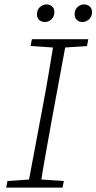

<svg xmlns="http://www.w3.org/2000/svg" viewBox="-20 -852 438 872"><path d="M184 -752Q169 -752 158.5 -761Q148 -770 148 -787Q148 -808 161.5 -820Q175 -832 191 -832Q207 -832 217 -822.5Q227 -813 227 -798Q227 -777 214 -764.5Q201 -752 184 -752ZM354 -752Q340 -752 329.5 -761Q319 -770 319 -787Q319 -808 332 -820Q345 -832 362 -832Q377 -832 387.5 -822.5Q398 -813 398 -798Q398 -777 384.5 -764.5Q371 -752 354 -752ZM8 0 14 -30 133 -38H149L270 -30L264 0ZM105 0 173 -362Q188 -440 201 -518Q214 -596 227 -674H283L216 -312Q202 -234 188 -156Q174 -78 162 0ZM119 -643 125 -674H381L375 -643L257 -635H240Z"/></svg>

Font: Source Serif 4 18pt Light
Style: Italic
Weight: 300
Italic angle: -12°
Designer: Frank Grießhammer
Foundry: Adobe Systems Incorporated
Version: Version 4.004;hotconv 1.0.116;makeotfexe 2.5.65601